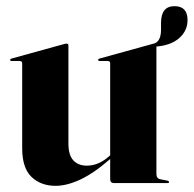

<svg xmlns="http://www.w3.org/2000/svg" viewBox="-20 -594 628 623"><path d="M52 -113V-388.5Q52 -396 44 -396H18Q13 -396 13 -400Q13 -402.5 17.5 -404L184 -450Q193 -452.5 196 -452.5Q202 -452.5 202 -446V-128.5Q202 -91 217.8 -73.8Q233.5 -56.5 262 -56.5Q300 -56.5 334 -87L337.5 -90V-388.5Q337.5 -396 330 -396H304Q298.5 -396 298.5 -400Q298.5 -402.5 303 -404L469.5 -450Q477.5 -452.5 479.5 -452.5Q502.5 -459.5 502.5 -498V-519.5Q502.5 -574 546 -574Q588.5 -574 588.5 -529Q588.5 -494.5 562 -470.8Q535.5 -447 487.5 -443V-30Q487.5 -15 499.5 -12.5L523 -8Q528.5 -6.5 528.5 -3.5Q528.5 0 524 0H350Q337.5 0 337.5 -13V-78Q284 -31.5 240.2 -11.2Q196.5 9 160.5 9Q112.5 9 82.2 -20Q52 -49 52 -113Z"/></svg>

Font: Fraunces 144pt S000
Style: Bold
Weight: 700
Version: Version 1.000; ttfautohint (v1.8.3)